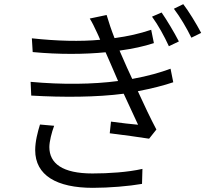

<svg xmlns="http://www.w3.org/2000/svg" viewBox="-20 -859 1040 922"><path d="M172 -261C161 -225 149 -180 149 -138C149 -17 252 43 426 43C504 43 600 35 662 24L664 -48C594 -32 502 -26 424 -26C280 -26 217 -74 217 -153C217 -179 228 -223 240 -255ZM799 -529C753 -512 693 -494 615 -480C596 -520 581 -554 572 -575C566 -588 560 -602 554 -616C619 -625 670 -636 719 -652L706 -716C649 -697 596 -685 530 -676C515 -714 502 -753 492 -787L411 -770C424 -749 432 -732 446 -702C451 -692 456 -680 461 -668C365 -659 253 -662 133 -675L137 -609C262 -597 387 -598 487 -608C494 -592 502 -575 509 -558C519 -534 532 -504 547 -470C427 -454 279 -452 127 -466L130 -400C284 -391 445 -392 574 -409C599 -355 624 -300 643 -260C611 -263 563 -268 513 -275L507 -219C570 -211 647 -201 696 -193L731 -237C704 -288 671 -357 642 -421C710 -434 768 -449 812 -464ZM710 -779C740 -738 769 -685 791 -637L839 -660C816 -705 779 -766 756 -799ZM815 -817C846 -776 876 -725 899 -678L946 -701C923 -745 885 -807 860 -839Z"/></svg>

Font: Noto Sans CJK JP DemiLight
Style: Regular
Weight: 350
Designer: Ryoko NISHIZUKA (kana & ideographs); Paul D. Hunt (Latin, Greek & Cyrillic); Wenlong ZHANG (bopomofo); Sandoll Communica
Foundry: Adobe Systems Incorporated
Version: Version 1.004;PS 1.004;hotconv 1.0.82;makeotf.lib2.5.63406